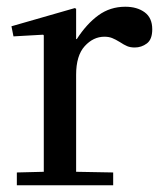

<svg xmlns="http://www.w3.org/2000/svg" viewBox="-20 -550 472 570"><path d="M206 -434H208Q237 -479 272 -504.5Q307 -530 352 -530Q387 -530 409.5 -513.5Q432 -497 432 -463Q432 -433 416 -421Q400 -409 380 -409Q367 -409 357.5 -413Q348 -417 336 -425Q323 -433 313 -437Q303 -441 290 -441Q257 -441 231.5 -413Q206 -385 206 -328ZM202 -526 206 -524V-40L316 -38V0H30V-38L110 -40V-445L108 -447L20 -442L14 -472Z"/></svg>

Font: Minipax
Style: Regular
Weight: 400
Designer: Raphaël Ronot
Foundry: Velvetyne Type Foundry
Version: Version 1.000